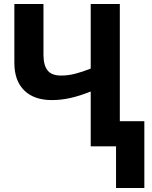

<svg xmlns="http://www.w3.org/2000/svg" viewBox="-20 -734 763 963"><path d="M581 -714V-126H704V209H562V0H435V-275Q380 -253 333 -242.5Q286 -232 240 -232Q151 -232 101.5 -280.5Q52 -329 52 -419V-714H198V-460Q198 -407 218.5 -381Q239 -355 286 -355Q321 -355 356.5 -364Q392 -373 435 -390V-714Z"/></svg>

Font: Noto Sans SemiCondensed
Style: Bold
Weight: 700
Width: 4
Designer: Monotype Design Team
Foundry: Monotype Imaging Inc.
Version: Version 2.013; ttfautohint (v1.8.4.7-5d5b)